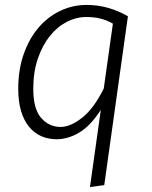

<svg xmlns="http://www.w3.org/2000/svg" viewBox="-20 -554 617 779"><path d="M389 -108Q346 -42 300.5 -15.5Q255 11 210 11Q176 11 147.5 -1.5Q119 -14 98 -39.5Q77 -65 65.5 -103.5Q54 -142 54 -193Q54 -271 76 -334Q98 -397 136 -441.5Q174 -486 224.5 -510Q275 -534 332 -534Q377 -534 419 -522Q461 -510 499 -488L403 197L345 205ZM226 -39Q266 -39 313.5 -76.5Q361 -114 401 -195L438 -458Q414 -472 388 -478.5Q362 -485 330 -485Q289 -485 250.5 -465Q212 -445 182 -407.5Q152 -370 133.5 -316Q115 -262 115 -193Q115 -112 147 -75.5Q179 -39 226 -39Z"/></svg>

Font: Glekhifnjqigglhiwekvrgaqftz
Style: Regular
Weight: 300
Italic angle: -8°
Designer: Carrois Corporate & Edenspiekermann
Foundry: Carrois Corporate GbR & Edenspiekermann AG
Version: Version 2.001